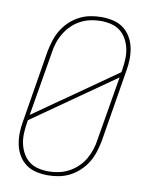

<svg xmlns="http://www.w3.org/2000/svg" viewBox="-85 -804 669 873"><g transform="rotate(10 250.0 -367.5)"><path d="M197 8Q169 8 142.5 2Q116 -4 95.5 -19Q75 -34 61.5 -56.5Q48 -79 42.5 -105Q37 -131 37.5 -158.5Q38 -186 43 -213L98 -548Q103 -573 111 -598.5Q119 -624 133 -647Q147 -670 167 -689Q187 -708 211 -720.5Q235 -733 261 -738Q287 -743 312 -743Q340 -743 366.5 -737Q393 -731 413.5 -716Q434 -701 447.5 -678.5Q461 -656 466.5 -630Q472 -604 471.5 -576.5Q471 -549 466 -522L411 -187Q406 -162 398 -136.5Q390 -111 376 -88Q362 -65 342 -46Q322 -27 298 -14.5Q274 -2 248 3Q222 8 197 8ZM68 -248 445 -512 447 -525Q451 -549 452 -574Q453 -599 448 -622Q443 -645 431.5 -665.5Q420 -686 402 -700Q384 -714 360.5 -719.5Q337 -725 312 -725Q289 -725 265.5 -720Q242 -715 220 -703.5Q198 -692 180 -674.5Q162 -657 149 -635.5Q136 -614 128.5 -591Q121 -568 118 -545ZM197 -10Q220 -10 243.5 -15Q267 -20 289 -31.5Q311 -43 329.5 -60.5Q348 -78 360.5 -99.5Q373 -121 380.5 -144Q388 -167 391 -190L441 -487L64 -223L62 -210Q58 -186 57 -161Q56 -136 61 -113Q66 -90 77.5 -69.5Q89 -49 107 -35Q125 -21 148.5 -15.5Q172 -10 197 -10Z"/></g></svg>

Font: Iosevka SS04 Thin Oblique
Style: Regular
Weight: 100
Italic angle: -9°
Monospace: yes
Designer: Belleve Invis
Foundry: Belleve Invis
Version: Version 19.0.0; ttfautohint (v1.8.4)